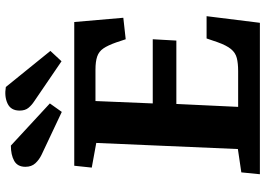

<svg xmlns="http://www.w3.org/2000/svg" viewBox="-158 -842 1000 724"><g transform="rotate(-90 342.0 -480.0)"><path d="M165 -617 72 -634 79 -700H621L637 -515L556 -506L544 -542Q533 -573 521.5 -590Q510 -607 491 -613.5Q472 -620 441 -620H323L314 -404H556L551 -315H312L301 -82H436Q465 -82 485 -87Q505 -92 519 -109Q533 -126 545 -160L559 -201H643L618 0H47L54 -70L142 -83ZM322 -851Q308 -860 297.5 -872.5Q287 -885 287 -906Q287 -939 313.5 -951.5Q340 -964 376 -958L512 -790L473 -748ZM121 -823Q102 -832 88.5 -846.5Q75 -861 75 -884Q75 -914 97.5 -926.5Q120 -939 155 -939L314 -792L282 -747Z"/></g></svg>

Font: Literata 7pt
Style: Bold Italic
Weight: 700
Italic angle: -2°
Designer: Latin by Veronika Burian and Jose Scaglione. Greek by Irene Vlachou. Cyrillic by Vera Evstafieva
Foundry: TypeTogether
Version: Version 3.002